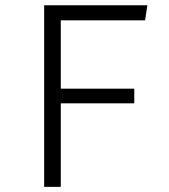

<svg xmlns="http://www.w3.org/2000/svg" viewBox="-20 -725 655 745"><path d="M543.1 -646.2H215.9V-381H501V-324.1H215.9V0H151.3V-704.6H551.8Z"/></svg>

Font: Fira Code Fixed Light
Style: Regular
Weight: 300
Monospace: yes
Designer: Carrois Corporate, Edenspiekermann AG, Nikita Prokopov
Foundry: Carrois Corporate, Edenspiekermann AG, Nikita Prokopov
Version: Version 5.002